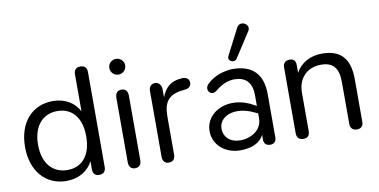

<svg xmlns="http://www.w3.org/2000/svg" viewBox="-74 -975 2353 1193"><g transform="rotate(-10 1103.0 -378.5)"><path d="M261 9C336 9 398 -28 427 -86V-35C427 -8 441 7 467 7C493 7 508 -8 508 -35V-635C508 -662 493 -677 467 -677C441 -677 426 -662 426 -635V-401C397 -459 336 -495 261 -495C130 -495 42 -398 42 -243C42 -89 131 9 261 9ZM278 -57C187 -57 124 -123 124 -243C124 -363 187 -429 278 -429C369 -429 428 -363 428 -243C428 -123 369 -57 278 -57Z M693 5C719 5 733 -11 733 -39V-446C733 -475 718 -491 693 -491C669 -491 654 -475 654 -446V-39C654 -11 669 5 693 5ZM693 -586C720 -586 743 -607 743 -636C743 -664 720 -685 693 -685C666 -685 643 -664 643 -636C643 -607 666 -586 693 -586Z M905 7C932 7 946 -9 946 -36V-276C946 -362 973 -412 1072 -421L1087 -423C1111 -425 1124 -444 1122 -464C1119 -488 1098 -497 1075 -495C1004 -492 968 -454 946 -398V-448C946 -475 930 -495 905 -495C884 -495 867 -480 867 -453V-36C867 -9 882 7 905 7Z M1356 9C1422 9 1480 -10 1506 -63V-31C1506 -7 1521 7 1546 7C1570 7 1584 -8 1584 -32V-306C1584 -436 1516 -496 1398 -497C1356 -497 1283 -482 1235 -434C1199 -403 1234 -349 1275 -382C1320 -421 1366 -433 1398 -432C1463 -431 1505 -396 1505 -314V-245L1490 -253C1345 -337 1190 -267 1188 -143C1187 -62 1253 8 1356 9ZM1432 -556 1533 -712C1560 -752 1492 -791 1469 -745L1385 -582C1369 -551 1414 -529 1432 -556ZM1264 -144C1264 -222 1366 -265 1483 -208L1505 -198V-168C1505 -83 1421 -52 1370 -52C1304 -52 1264 -90 1264 -144Z M1755 7C1782 7 1795 -8 1795 -35V-277C1795 -368 1853 -428 1941 -428C2018 -428 2051 -388 2051 -298V-35C2051 -8 2067 7 2093 7C2119 7 2133 -8 2133 -35V-303C2133 -433 2077 -495 1960 -495C1887 -495 1826 -464 1793 -403V-452C1793 -479 1780 -493 1755 -493C1729 -493 1713 -479 1713 -452V-35C1713 -8 1729 7 1755 7Z"/></g></svg>

Font: SN Pro Book
Style: Regular
Weight: 350
Designer: Tobias Whetton
Foundry: Supernotes
Version: Version 1.003;Glyphs 3.3 (3324)